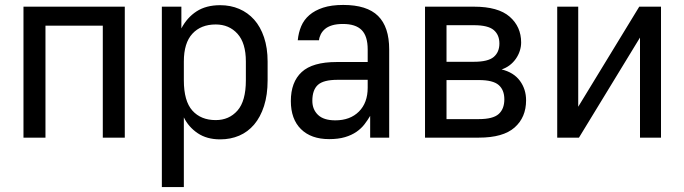

<svg xmlns="http://www.w3.org/2000/svg" viewBox="-20 -557 2770 777"><path d="M75 -530H485V0H396V-453H164V0H75Z M635 -530H714V-442Q737 -486 775.5 -511Q814 -536 871 -536Q913 -536 948 -521Q983 -506 1008.5 -477.5Q1034 -449 1048.5 -406Q1063 -363 1063 -308V-232Q1063 -173 1048.5 -128Q1034 -83 1008.5 -53Q983 -23 948 -8Q913 7 871 7Q817 7 780 -18Q743 -43 724 -82V200H635ZM853 -71Q907 -71 941 -109.5Q975 -148 975 -232V-308Q975 -383 941 -420.5Q907 -458 853 -458Q793 -458 758.5 -420.5Q724 -383 724 -308V-232Q724 -148 758.5 -109.5Q793 -71 853 -71Z M1312 6Q1239 6 1198 -34.5Q1157 -75 1157 -148Q1157 -225 1201 -265.5Q1245 -306 1342 -306H1468V-357Q1468 -411 1443.5 -435.5Q1419 -460 1368 -460Q1342 -460 1324 -454.5Q1306 -449 1295 -439.5Q1284 -430 1278 -418Q1272 -406 1271 -394H1185Q1188 -425 1199 -451Q1210 -477 1232 -496Q1254 -515 1287.5 -526Q1321 -537 1369 -537Q1465 -537 1510 -492.5Q1555 -448 1555 -357V0H1478V-88Q1468 -71 1455 -54Q1442 -37 1422.5 -23.5Q1403 -10 1376 -2Q1349 6 1312 6ZM1337 -70Q1397 -70 1432.5 -105.5Q1468 -141 1468 -202V-234H1346Q1289 -234 1266.5 -213.5Q1244 -193 1244 -149Q1244 -114 1267 -92Q1290 -70 1337 -70Z M1700 -530H1898Q1996 -530 2042.5 -489.5Q2089 -449 2089 -385Q2089 -368 2083.5 -351Q2078 -334 2067.5 -319Q2057 -304 2042.5 -293Q2028 -282 2010 -276Q2059 -264 2084 -230Q2109 -196 2109 -151Q2109 -82 2062.5 -41Q2016 0 1918 0H1700ZM1918 -75Q1975 -75 1998 -95.5Q2021 -116 2021 -155Q2021 -193 1998 -213Q1975 -233 1918 -233H1787V-75ZM1898 -307Q1955 -307 1978 -326.5Q2001 -346 2001 -381Q2001 -416 1978 -435.5Q1955 -455 1898 -455H1787V-307Z M2235 -530H2320V-125L2567 -530H2655V0H2570V-405L2323 0H2235Z"/></svg>

Font: Golos UI
Style: Regular
Weight: 400
Designer: A.Korolkova, Vitaly Kuzmin
Foundry: ParaType Ltd
Version: Version 2.000